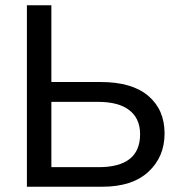

<svg xmlns="http://www.w3.org/2000/svg" viewBox="-20 -708 696 728"><path d="M604 -202.1Q604 -113.3 542.7 -56.6Q481.4 0 368.2 0H82V-688H174.8V-397H361.8Q480.5 -397 542.2 -344.5Q604 -292 604 -202.1ZM511.2 -199.2Q511.2 -258.3 470.7 -290Q430.2 -321.8 351.1 -321.8H174.8V-74.2H354Q511.2 -74.2 511.2 -199.2Z"/></svg>

Font: Libra Sans Modern
Style: Regular
Weight: 400
Foundry: Stefan Peev, Context Ltd
Version: Version 1.000